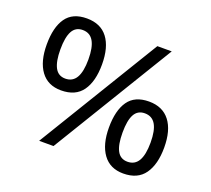

<svg xmlns="http://www.w3.org/2000/svg" viewBox="-115 -809 1062 966"><g transform="rotate(20 415.5 -325.5)"><path d="M179 0 575 -651H652L256 0ZM195 -276Q124 -276 86.5 -327Q49 -378 49 -469Q49 -561 84 -611Q119 -661 195 -661Q269 -661 307 -611Q345 -561 345 -469Q345 -378 308.5 -327Q272 -276 195 -276ZM195 -339Q234 -339 253 -371.5Q272 -404 272 -469Q272 -534 253 -566.5Q234 -599 195 -599Q157 -599 139.5 -566.5Q122 -534 122 -469Q122 -405 139.5 -372Q157 -339 195 -339ZM632 10Q561 10 523.5 -41.5Q486 -93 486 -183Q486 -275 521 -325Q556 -375 632 -375Q705 -375 743.5 -325Q782 -275 782 -183Q782 -93 745.5 -41.5Q709 10 632 10ZM632 -53Q671 -53 690 -85.5Q709 -118 709 -183Q709 -248 690 -280Q671 -312 632 -312Q594 -312 576.5 -280Q559 -248 559 -183Q559 -118 576.5 -85.5Q594 -53 632 -53Z"/></g></svg>

Font: telugu115
Style: Regular
Weight: 400
Designer: Jelle Bosma - Monotype Design Team
Foundry: Monotype Imaging Inc.
Version: Version 2.003